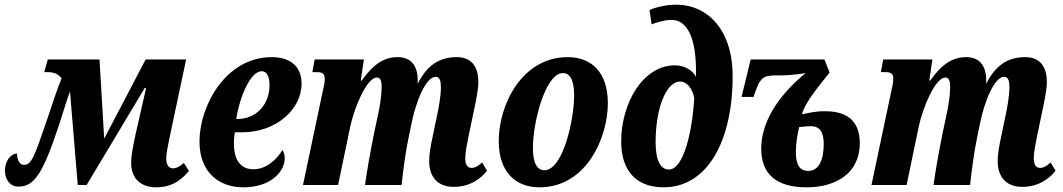

<svg xmlns="http://www.w3.org/2000/svg" viewBox="-20 -790 4539 820"><path d="M647 10C719 10 758 -26 787 -60L765 -94C747 -79 735 -71 717 -71C702 -71 690 -86 690 -111C690 -138 698 -172 706 -211L775 -536H602L425 -198L405 -536H184L169 -482H180C205 -482 228 -477 243 -455C226 -415 213 -374 180 -276C125 -115 114 -86 82 -86C61 -86 52 -113 53 -134C27 -134 1 -104 1 -61C1 -24 23 7 58 7C127 7 163 -48 233 -259C255 -328 268 -371 279 -399L312 0H350L598 -414H604L558 -212C548 -165 540 -123 540 -95C540 -29 580 10 647 10Z M1019 10C1140 10 1196 -60 1196 -113C1196 -128 1192 -142 1186 -149C1162 -108 1116 -67 1063 -67C1007 -67 979 -107 979 -177C979 -197 981 -212 983 -225H1015C1159 -225 1268 -323 1268 -433C1268 -504 1222 -546 1141 -546C943 -546 832 -337 832 -186C832 -53 916 10 1019 10ZM989 -282C1004 -378 1050 -486 1098 -486C1119 -486 1131 -463 1131 -427C1131 -340 1071 -282 996 -282Z M1918 8C1987 8 2034 -27 2060 -61L2039 -96C2022 -81 2010 -73 1993 -73C1977 -73 1967 -87 1967 -113C1967 -139 1974 -172 1982 -213L2003 -313C2011 -351 2023 -404 2023 -441C2023 -495 2001 -546 1931 -546C1860 -546 1806 -515 1765 -434H1763C1764 -439 1764 -444 1764 -448C1764 -498 1744 -546 1678 -546C1623 -546 1575 -518 1525 -446H1521L1534 -536H1324L1314 -482H1333C1356 -482 1367 -476 1367 -454C1367 -436 1362 -416 1358 -398L1274 0H1424L1476 -250C1492 -326 1545 -459 1590 -459C1607 -459 1610 -438 1610 -419C1610 -385 1603 -338 1593 -293L1578 -223C1564 -154 1546 -55 1539 0H1695C1701 -57 1714 -153 1724 -197L1738 -265C1756 -355 1799 -463 1841 -462C1860 -462 1863 -439 1863 -418C1863 -378 1853 -326 1846 -294L1829 -212C1818 -162 1813 -130 1813 -101C1813 -45 1840 8 1918 8Z M2284 10C2485 10 2576 -203 2576 -349C2576 -488 2500 -546 2405 -546C2207 -546 2110 -340 2110 -188C2110 -56 2181 10 2284 10ZM2305 -63C2275 -63 2256 -91 2256 -158C2256 -273 2311 -478 2384 -478C2413 -478 2432 -450 2432 -383C2432 -280 2385 -63 2305 -63Z M2814 10C3001 10 3109 -187 3109 -465C3109 -663 3002 -770 2867 -770C2822 -770 2774 -757 2754 -747L2763 -686C2780 -693 2817 -705 2847 -705C2933 -705 2956 -586 2952 -462C2938 -491 2901 -511 2863 -511C2726 -511 2633 -350 2633 -185C2633 -68 2691 10 2814 10ZM2837 -66C2803 -66 2780 -101 2780 -182C2780 -336 2829 -442 2884 -442C2910 -442 2937 -416 2945 -371C2937 -231 2900 -66 2837 -66Z M3425 10C3554 10 3652 -53 3652 -178C3652 -259 3613 -315 3504 -315C3461 -315 3436 -308 3405 -302C3419 -357 3491 -439 3523 -480L3501 -536H3186L3147 -376H3198L3210 -409C3232 -469 3252 -468 3312 -468C3367 -468 3421 -478 3421 -478C3291 -372 3231 -258 3231 -155C3231 -48 3294 10 3425 10ZM3432 -60C3397 -60 3379 -84 3379 -140C3379 -180 3386 -217 3393 -247C3402 -248 3422 -251 3444 -251C3480 -251 3498 -227 3498 -175C3498 -108 3477 -60 3432 -60Z M4346 8C4415 8 4462 -27 4488 -61L4467 -96C4450 -81 4438 -73 4421 -73C4405 -73 4395 -87 4395 -113C4395 -139 4402 -172 4410 -213L4431 -313C4439 -351 4451 -404 4451 -441C4451 -495 4429 -546 4359 -546C4288 -546 4234 -515 4193 -434H4191C4192 -439 4192 -444 4192 -448C4192 -498 4172 -546 4106 -546C4051 -546 4003 -518 3953 -446H3949L3962 -536H3752L3742 -482H3761C3784 -482 3795 -476 3795 -454C3795 -436 3790 -416 3786 -398L3702 0H3852L3904 -250C3920 -326 3973 -459 4018 -459C4035 -459 4038 -438 4038 -419C4038 -385 4031 -338 4021 -293L4006 -223C3992 -154 3974 -55 3967 0H4123C4129 -57 4142 -153 4152 -197L4166 -265C4184 -355 4227 -463 4269 -462C4288 -462 4291 -439 4291 -418C4291 -378 4281 -326 4274 -294L4257 -212C4246 -162 4241 -130 4241 -101C4241 -45 4268 8 4346 8Z"/></svg>

Font: Noto Serif Condensed Extra
Style: Italic
Weight: 800
Width: 3
Italic angle: -12°
Designer: Monotype Design Team
Foundry: Monotype Imaging Inc.
Version: Version 1.901